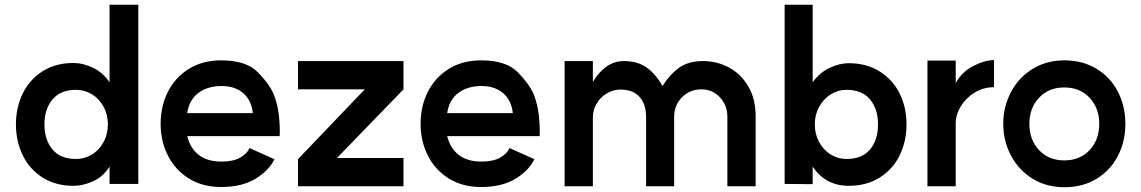

<svg xmlns="http://www.w3.org/2000/svg" viewBox="-20 -774 4803 808"><path d="M434 -251Q434 -292 415.5 -325.5Q397 -359 366.5 -377.5Q336 -396 300 -396Q235 -396 201 -355.5Q167 -315 167 -251Q167 -186 200.5 -145.5Q234 -105 300 -105Q336 -105 366.5 -123.5Q397 -142 415.5 -175.5Q434 -209 434 -251ZM289 -509Q329 -509 371 -489Q413 -469 441 -428V-754H562V0H441V-73Q414 -30 371.5 -11Q329 8 289 8Q214 8 159 -27Q104 -62 75.5 -121Q47 -180 47 -251Q47 -321 75.5 -380Q104 -439 159 -474Q214 -509 289 -509Z M912 -412Q854 -412 815 -383Q776 -354 768 -298H1044Q1039 -350 1004.5 -381Q970 -412 912 -412ZM911 -520Q1016 -520 1065 -470Q1114 -420 1132 -377Q1148 -337 1153.5 -289.5Q1159 -242 1157 -201H768Q780 -151 816 -122.5Q852 -94 912 -94Q961 -94 990.5 -110.5Q1020 -127 1030 -151L1135 -104Q1111 -55 1054 -21Q997 13 911 13Q832 13 774.5 -23Q717 -59 686.5 -119.5Q656 -180 656 -253Q656 -327 686.5 -387.5Q717 -448 774.5 -484Q832 -520 911 -520Z M1678 -398 1398 -109H1678V10H1234V-104L1515 -398H1234V-517H1678Z M2006 -412Q1948 -412 1909 -383Q1870 -354 1862 -298H2138Q2133 -350 2098.5 -381Q2064 -412 2006 -412ZM2005 -520Q2110 -520 2159 -470Q2208 -420 2226 -377Q2242 -337 2247.5 -289.5Q2253 -242 2251 -201H1862Q1874 -151 1910 -122.5Q1946 -94 2006 -94Q2055 -94 2084.5 -110.5Q2114 -127 2124 -151L2229 -104Q2205 -55 2148 -21Q2091 13 2005 13Q1926 13 1868.5 -23Q1811 -59 1780.5 -119.5Q1750 -180 1750 -253Q1750 -327 1780.5 -387.5Q1811 -448 1868.5 -484Q1926 -520 2005 -520Z M2932 -398Q2883 -398 2850 -364.5Q2817 -331 2817 -282V10H2699V-282Q2699 -334 2672 -365.5Q2645 -397 2591 -397Q2561 -397 2534.5 -381.5Q2508 -366 2491.5 -339Q2475 -312 2475 -279V10H2356V-517H2475V-429Q2499 -470 2532 -493.5Q2565 -517 2605 -517Q2663 -517 2701 -490Q2739 -463 2768 -412Q2799 -461 2838 -489Q2877 -517 2939 -517Q2997 -517 3047.5 -490Q3098 -463 3129 -410.5Q3160 -358 3160 -285V10H3041V-282Q3041 -331 3009.5 -364.5Q2978 -398 2932 -398Z M3675 -251Q3675 -315 3641.5 -355.5Q3608 -396 3542 -396Q3506 -396 3475.5 -376.5Q3445 -357 3427 -324Q3409 -291 3409 -251Q3409 -210 3427 -176.5Q3445 -143 3475.5 -124Q3506 -105 3542 -105Q3608 -105 3641.5 -145Q3675 -185 3675 -251ZM3282 -754H3400V-428Q3430 -469 3471.5 -488.5Q3513 -508 3552 -508Q3627 -508 3682.5 -473Q3738 -438 3766.5 -379.5Q3795 -321 3795 -251Q3795 -180 3766.5 -121Q3738 -62 3682.5 -27Q3627 8 3552 8Q3454 8 3400 -73V1L3282 0Z M4163 -521V-407Q4118 -407 4081 -384Q4044 -361 4023 -326Q4002 -291 4002 -256V10H3883V-519H4002V-424Q4026 -470 4074.5 -495.5Q4123 -521 4163 -521Z M4606 -253Q4606 -319 4565.5 -362.5Q4525 -406 4459 -406Q4393 -406 4352.5 -362.5Q4312 -319 4312 -253Q4312 -186 4352.5 -142.5Q4393 -99 4459 -99Q4525 -99 4565.5 -142.5Q4606 -186 4606 -253ZM4459 -520Q4537 -520 4595.5 -484Q4654 -448 4685 -387Q4716 -326 4716 -253Q4716 -180 4685 -119Q4654 -58 4595.5 -22Q4537 14 4459 14Q4384 14 4325.5 -22Q4267 -58 4234.5 -119.5Q4202 -181 4202 -253Q4202 -325 4234.5 -386.5Q4267 -448 4325.5 -484Q4384 -520 4459 -520Z"/></svg>

Font: SUIT
Style: Bold
Weight: 700
Designer: Sunn Youn; Korean Glyphs from Source Han Sans (Sandoll Communications; Soo-young Jang, Joo-yeon Kang)
Foundry: Sunn
Version: Version 1.150